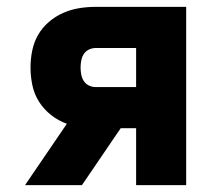

<svg xmlns="http://www.w3.org/2000/svg" viewBox="-20 -540 640 560"><path d="M53 0 175 -179Q150 -188 129 -204.5Q108 -221 94 -243Q80 -265 74.5 -291Q69 -317 69 -343Q69 -368 74 -392.5Q79 -417 91 -438Q103 -459 122 -475.5Q141 -492 163.5 -502Q186 -512 210 -516Q234 -520 259 -520H523V0H377V-166H332L219 0ZM377 -286V-400H259Q249 -400 239.5 -395.5Q230 -391 224.5 -382.5Q219 -374 217 -363.5Q215 -353 215 -343Q215 -333 217 -322.5Q219 -312 224.5 -303.5Q230 -295 239.5 -290.5Q249 -286 259 -286Z"/></svg>

Font: Iosevka Aile Heavy
Style: Regular
Weight: 900
Designer: Belleve Invis
Foundry: Belleve Invis
Version: Version 31.1.0; ttfautohint (v1.8.4)